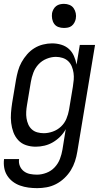

<svg xmlns="http://www.w3.org/2000/svg" viewBox="-27 -753 547 996"><path d="M166 223Q143 223 120.5 220Q98 217 77 209.5Q56 202 39 189Q22 176 10.5 158Q-1 140 -5 118Q-9 96 -6 72H72Q69 91 76 108Q83 125 97 135.5Q111 146 128.5 149.5Q146 153 165 153Q189 153 214 143.5Q239 134 257 114.5Q275 95 284 71Q293 47 297 23L314 -83Q303 -62 285.5 -44.5Q268 -27 247.5 -15Q227 -3 204 2.5Q181 8 158 8Q132 8 108 0Q84 -8 67.5 -26Q51 -44 42.5 -67Q34 -90 31 -115.5Q28 -141 30 -167Q32 -193 36 -219L56 -339Q60 -362 66.5 -385.5Q73 -409 85 -430.5Q97 -452 113.5 -471Q130 -490 151 -503Q172 -516 196 -522Q220 -528 243 -528Q268 -528 291 -521Q314 -514 330.5 -499Q347 -484 356.5 -462.5Q366 -441 370 -418L387 -520H466L374 34Q370 59 362 83.5Q354 108 340.5 130Q327 152 307 171Q287 190 263.5 202Q240 214 215 218.5Q190 223 166 223ZM200 -62Q223 -62 247 -70.5Q271 -79 289.5 -96.5Q308 -114 317.5 -137Q327 -160 331 -183L351 -303Q354 -321 355.5 -339Q357 -357 354.5 -374.5Q352 -392 345.5 -408Q339 -424 327 -435.5Q315 -447 298 -452.5Q281 -458 263 -458Q239 -458 214.5 -448Q190 -438 172.5 -419Q155 -400 146 -376Q137 -352 133 -328L113 -208Q110 -191 109 -173.5Q108 -156 110.5 -139.5Q113 -123 119.5 -108Q126 -93 138 -82Q150 -71 166.5 -66.5Q183 -62 200 -62ZM304 -608Q289 -608 275.5 -613Q262 -618 254 -629.5Q246 -641 243.5 -655.5Q241 -670 243 -685Q245 -695 250.5 -705Q256 -715 264.5 -721.5Q273 -728 283.5 -730.5Q294 -733 305 -733Q320 -733 333.5 -727.5Q347 -722 355 -710.5Q363 -699 366 -684.5Q369 -670 366 -655Q364 -645 358.5 -635Q353 -625 344.5 -618.5Q336 -612 325.5 -610Q315 -608 304 -608Z"/></svg>

Font: Iosevka Algr
Style: Italic
Weight: 400
Italic angle: -9°
Monospace: yes
Designer: Belleve Invis
Foundry: Belleve Invis
Version: Version 26.0.2; ttfautohint (v1.8.3)